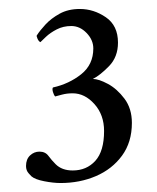

<svg xmlns="http://www.w3.org/2000/svg" viewBox="-20 -651 350 428"><path d="M158 -631Q189 -631 216 -612.5Q243 -594 243 -556Q243 -524 223 -503.5Q203 -483 187 -475Q200 -475 220.5 -464Q241 -453 257.5 -431Q274 -409 274 -377Q274 -334 252 -304Q230 -274 194 -258.5Q158 -243 115 -243Q99 -243 78.5 -247Q58 -251 50 -258Q50 -258 44 -264.5Q38 -271 38 -281Q38 -296 47 -304.5Q56 -313 68 -313Q81 -313 88 -303.5Q95 -294 104 -285Q118 -271 142 -271Q173 -271 192.5 -292.5Q212 -314 212 -359Q212 -395 190.5 -419Q169 -443 142 -443Q129 -443 118 -440Q107 -437 103 -436Q100 -439 98 -446Q96 -453 98 -456Q134 -464 161 -485.5Q188 -507 188 -543Q188 -562 173 -577.5Q158 -593 139 -593Q121 -593 106.5 -585.5Q92 -578 82.5 -569Q73 -560 70 -557Q66 -559 63.5 -565Q61 -571 62 -572Q69 -583 81.5 -596.5Q94 -610 113 -620.5Q132 -631 158 -631Z"/></svg>

Font: Amiri
Style: Regular
Weight: 400
Designer: Khaled Hosny
Version: Version 0.114